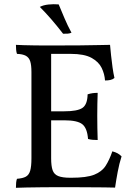

<svg xmlns="http://www.w3.org/2000/svg" viewBox="-20 -893 641 916"><path d="M56 -679Q71 -678 93.5 -677.5Q116 -677 141 -676.5Q166 -676 188.5 -676Q211 -676 224 -676V-138Q224 -101 231 -81Q238 -61 258 -53Q278 -45 315 -45V0Q287 0 250.5 0Q214 0 176.5 0.5Q139 1 107 1.5Q75 2 56 3Q56 -11 57 -21.5Q58 -32 61 -40Q88 -42 103 -50Q118 -58 124 -78.5Q130 -99 130 -138V-549Q130 -583 124 -601Q118 -619 103 -627Q88 -635 61 -636Q58 -644 57 -655.5Q56 -667 56 -679ZM516 -171Q531 -167 541 -161.5Q551 -156 560 -147Q549 -113 541.5 -73Q534 -33 529 2Q510 1 477.5 1Q445 1 403.5 0.5Q362 0 315 0V-45H321Q393 -45 429.5 -59.5Q466 -74 484 -102Q502 -130 516 -171ZM446 -450Q445 -425 444.5 -396Q444 -367 444 -341Q444 -315 444.5 -283Q445 -251 446 -225Q433 -225 422 -226Q411 -227 400 -230Q396 -282 372.5 -300.5Q349 -319 287 -319H215V-362H287Q349 -362 373 -378Q397 -394 398 -443Q411 -447 422 -448.5Q433 -450 446 -450ZM505 -679Q507 -657 510 -628Q513 -599 517 -571Q521 -543 526 -521Q518 -514 506.5 -511.5Q495 -509 481 -509Q479 -540 465 -569Q451 -598 416.5 -617Q382 -636 317 -636H203L224 -676Q303 -676 359.5 -676.5Q416 -677 452.5 -678Q489 -679 505 -679ZM281 -732Q250 -772 223.5 -802.5Q197 -833 170 -860Q187 -869 211.5 -871.5Q236 -874 260 -872Q273 -841 287.5 -806.5Q302 -772 321 -737Q312 -733 303 -732.5Q294 -732 281 -732Z"/></svg>

Font: Vollkorn
Style: Regular
Weight: 400
Designer: Friedrich Althausen
Foundry: Friedrich Althausen
Version: Version 5.001